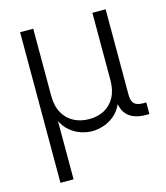

<svg xmlns="http://www.w3.org/2000/svg" viewBox="-110 -614 783 903"><g transform="rotate(-15 282.0 -162.5)"><path d="M72.3 204.1V-529.3H136.2V-202.6Q136.2 -152.8 155.3 -118.7Q174.3 -84.5 207.3 -67.4Q240.2 -50.3 281.7 -50.3Q323.2 -50.3 355.5 -67.6Q387.7 -85 406 -118.9Q424.3 -152.8 424.3 -202.6V-529.3H488.8V-113.8Q488.8 -82 502 -69.3Q515.1 -56.6 546.9 -56.6H560.1V0H545.9Q485.4 0 455.6 -28.6Q425.8 -57.1 425.8 -113.3V-173.8H445.3Q445.3 -120.6 429.2 -85.4Q413.1 -50.3 387.9 -29.8Q362.8 -9.3 334.2 -0.5Q305.7 8.3 281.2 8.3Q256.3 8.3 228 -0.5Q199.7 -9.3 174.6 -29.8Q149.4 -50.3 133.5 -85.4Q117.7 -120.6 117.7 -173.8H136.2V204.1Z"/></g></svg>

Font: Inter 24pt Light
Style: Regular
Weight: 300
Designer: Rasmus Andersson
Foundry: rsms
Version: Version 4.001;git-66647c0bb